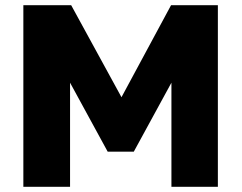

<svg xmlns="http://www.w3.org/2000/svg" viewBox="-20 -720 931 740"><path d="M70 0H250V-401.3L395 -135.5H495.7L640.7 -401.3V0H819.7V-700H639.3L448.2 -345.3L254.3 -700H70Z"/></svg>

Font: Golos Text VF
Style: Regular
Weight: 400
Designer: A.Korolkova, Vitaly Kuzmin
Foundry: ParaType Ltd
Version: Version 2.005